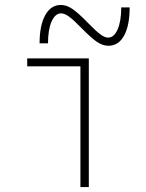

<svg xmlns="http://www.w3.org/2000/svg" viewBox="-20 -756 590 776"><path d="M305 0V-488H90V-520H339V0ZM418 -571Q395 -571 371.5 -587Q348 -603 309 -643Q278 -675 259.5 -688.5Q241 -702 227 -702Q203 -702 188.5 -669Q174 -636 174 -581H140Q140 -654 163 -695Q186 -736 226 -736Q249 -736 272.5 -720Q296 -704 335 -664Q366 -632 384.5 -618Q403 -604 417 -604Q441 -604 455.5 -637.5Q470 -671 470 -726H504Q504 -653 481.5 -612Q459 -571 418 -571Z"/></svg>

Font: M PLUS Code Latin SemiExpanded ExtraLight
Style: Regular
Weight: 250
Width: 6
Designer: Coji Morishita
Foundry: UNDERFOREST DESIGN
Version: Version 1.002; ttfautohint (v1.8.3)